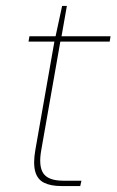

<svg xmlns="http://www.w3.org/2000/svg" viewBox="-20 -626 392 646"><path d="M187 0Q151 0 128.5 -11Q106 -22 98.5 -49Q91 -76 99 -122L163 -486H76L79 -504H167L189 -606H205L187 -504H352L349 -486H183L119 -122Q109 -67 126 -42.5Q143 -18 193 -18H254L250 0Z"/></svg>

Font: DM Sans Thin
Style: Italic
Weight: 250
Italic angle: -10°
Designer: Colophon Foundry, Jonny Pinhorn
Foundry: Colophon Foundry
Version: Version 4.004;gftools[0.9.30]